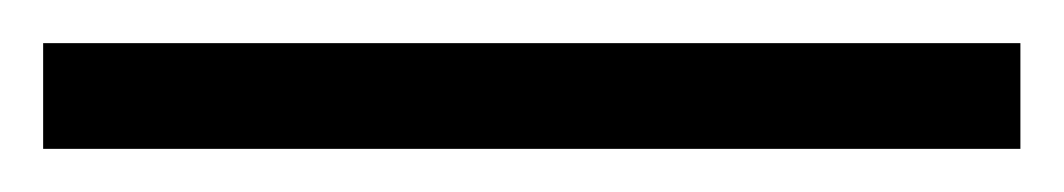

<svg xmlns="http://www.w3.org/2000/svg" viewBox="-23 -18 493 89"><path d="M-3 51V2H450V51Z"/></svg>

Font: Faustina Light Light
Style: Regular
Weight: 300
Version: Version 1.200